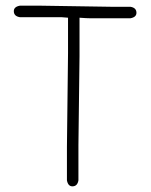

<svg xmlns="http://www.w3.org/2000/svg" viewBox="-20 -698 540 685"><path d="M50.8 -677.7H127Q356.4 -673.8 377 -673.8H445.3Q466.8 -670.4 466.8 -652.3Q466.8 -636.7 445.3 -632.8H302.7Q290 -632.8 263.7 -634.8V-498Q259.8 -213.9 259.8 -179.7V-54.7Q256.3 -33.2 238.3 -33.2Q222.7 -33.2 218.8 -54.7V-173.8Q222.7 -476.6 222.7 -507.8V-634.8L199.2 -636.7H50.8Q29.3 -640.1 29.3 -658.2Q29.3 -673.8 50.8 -677.7Z"/></svg>

Font: CEF Fonts CJK Mono
Style: Regular
Weight: 400
Designer: PartyBoss (派对大魔王)
Version: Release 2.25